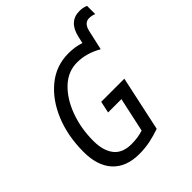

<svg xmlns="http://www.w3.org/2000/svg" viewBox="-234 -1005 1162 1162"><g transform="rotate(-45 347.0 -424.5)"><path d="M285 10Q334 10 379 0.5Q424 -9 466 -24L542 -377H344L328 -302H442L394 -81Q349 -66 293 -66Q216 -66 179.5 -113Q143 -160 143 -243Q143 -350 177 -442.5Q211 -535 271 -592Q331 -649 410 -649Q489 -649 567 -604L596 -733Q609 -787 650 -787Q672 -787 694 -778V-848Q670 -859 640 -859Q549 -859 525 -753L515 -709Q467 -725 411 -725Q306 -725 225.5 -659.5Q145 -594 99.5 -484Q54 -374 54 -238Q54 -119 113.5 -54.5Q173 10 285 10Z"/></g></svg>

Font: Noto Sans UI SemiCondensed
Style: Italic
Weight: 400
Width: 4
Italic angle: -12°
Designer: Monotype Design Team
Foundry: Monotype Imaging Inc.
Version: Version 1.901